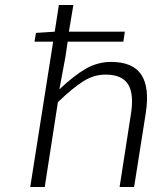

<svg xmlns="http://www.w3.org/2000/svg" viewBox="-20 -749 640 769"><path d="M101.1 0 192.9 -582H118.2L124 -617.2L199.2 -622.1L215.8 -729H273.9L255.9 -622.1H480L474.1 -582H251L242.2 -522L217.8 -391.1Q275.4 -445.8 323.2 -473.4Q371.1 -501 424.8 -501Q511.7 -501 545.7 -450.2Q579.6 -399.4 564 -296.9L517.1 0H459L503.9 -289.1Q517.6 -371.1 493.4 -410.6Q469.2 -450.2 402.8 -450.2Q357.4 -450.2 315.7 -424.8Q273.9 -399.4 211.9 -339.8L159.2 0Z"/></svg>

Font: Office Code Pro Light Italic
Style: Regular
Weight: 300
Italic angle: -9°
Designer: Nathan Rutzky & Paul D. Hunt
Foundry: Adobe Systems Incorporated
Version: Version 1.004;PS 001.004;hotconv 1.0.70;makeotf.lib2.5.58329